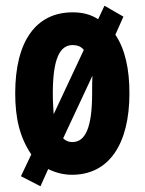

<svg xmlns="http://www.w3.org/2000/svg" viewBox="-20 -599 506 669"><path d="M431 -274C431 -358 416 -428 382 -478L410 -541L344 -579L322 -532C296 -549 267 -556 233 -556C106 -556 33 -456 33 -274C33 -187 49 -120 89 -61L53 15L121 50L148 -10C172 2 200 10 231 10C359 10 431 -96 431 -274ZM164 -273C164 -391 187 -442 233 -442C249 -442 263 -437 272 -425L167 -201C166 -219 164 -244 164 -273ZM301 -274C301 -158 279 -104 232 -104C220 -104 209 -108 200 -117L302 -335C301 -317 301 -297 301 -274Z"/></svg>

Font: Noto Sans Kannada ExtraCondensed
Style: Bold
Weight: 700
Width: 2
Designer: Jelle Bosma - Monotype Design Team
Foundry: Monotype Imaging Inc.
Version: Version 2.005